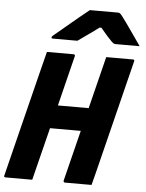

<svg xmlns="http://www.w3.org/2000/svg" viewBox="-68 -996 796 1045"><g transform="rotate(5 330.5 -473.5)"><path d="M472 0H327Q322 0 320 -3.5Q318 -7 319 -11Q336 -80 353.5 -149.5Q371 -219 388 -288H220Q202 -216 184 -144Q166 -72 148 0H3Q-9 0 -5 -11Q31 -157 67.5 -302.5Q104 -448 140 -593Q147 -620 153.5 -646.5Q160 -673 167 -700H312Q317 -700 319.5 -696.5Q322 -693 320 -689Q303 -621 286 -552.5Q269 -484 252 -415H420Q438 -486 455.5 -557.5Q473 -629 491 -700H636Q648 -700 644 -689L500 -110Q493 -80 485.5 -52Q478 -24 472 0ZM380 -947H533Q540 -947 544.5 -944Q549 -941 559 -928Q567 -918 585 -892.5Q603 -867 625 -835.5Q647 -804 667 -775H540Q529 -775 525.5 -777Q522 -779 515 -785Q505 -795 489 -812.5Q473 -830 451 -857Q447 -857 441 -857Q407 -831 378.5 -811.5Q350 -792 327 -775H194Q184 -775 185 -782Q186 -786 190.5 -790Q195 -794 212 -808Q234 -826 264 -851.5Q294 -877 325 -902.5Q356 -928 380 -947Z"/></g></svg>

Font: Recursive Mn Lnr St XBd
Style: Italic
Weight: 800
Italic angle: -15°
Monospace: yes
Version: Version 1.079;hotconv 1.0.112;makeotfexe 2.5.65598; ttfautoh